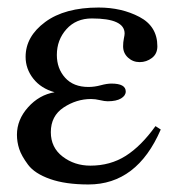

<svg xmlns="http://www.w3.org/2000/svg" viewBox="-20 -480 479 510"><path d="M393 -145 407 -136Q344 10 215 10Q154 10 113 -4.5Q72 -19 54.5 -42.5Q37 -66 31 -84.5Q25 -103 25 -122Q25 -162 54.5 -195Q84 -228 125 -235Q89 -245 68.5 -271Q48 -297 48 -329Q48 -383 100 -421.5Q152 -460 242 -460Q303 -460 350.5 -435Q398 -410 398 -357Q398 -337 383.5 -326Q369 -315 351 -315Q333 -315 320 -327Q307 -339 307 -357Q307 -368 309 -377.5Q311 -387 311 -391Q311 -431 224 -431Q182 -431 156.5 -402.5Q131 -374 131 -334Q131 -298 153 -273.5Q175 -249 215 -249Q231 -249 247.5 -253.5Q264 -258 276 -258Q314 -258 314 -237Q314 -226 301.5 -218.5Q289 -211 266 -211Q258 -211 245.5 -214Q233 -217 222 -217Q183 -217 149 -194.5Q115 -172 115 -129Q115 -88 146.5 -64Q178 -40 220 -40Q273 -40 314 -66Q355 -92 393 -145Z"/></svg>

Font: STIX Math
Style: Regular
Weight: 400
Designer: MicroPress Inc., with final additions and corrections provided by Coen Hoffman, Elsevier (retired)
Version: Version 1.1.1